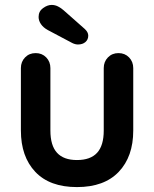

<svg xmlns="http://www.w3.org/2000/svg" viewBox="-20 -751 627 781"><path d="M462 -535Q488 -535 505 -517.5Q522 -500 522 -474V-220Q522 -114 463 -52Q404 10 293 10Q182 10 123.5 -52Q65 -114 65 -220V-474Q65 -500 82 -517.5Q99 -535 125 -535Q151 -535 168 -517.5Q185 -500 185 -474V-220Q185 -159 212 -129.5Q239 -100 293 -100Q348 -100 375 -129.5Q402 -159 402 -220V-474Q402 -500 419 -517.5Q436 -535 462 -535ZM297 -570Q292 -570 286 -571.5Q280 -573 274 -576L174 -629Q156 -639 146.5 -653Q137 -667 137 -682Q137 -705 155 -718Q173 -731 190 -731Q204 -731 216.5 -724.5Q229 -718 239 -709L325 -633Q339 -620 339 -606Q339 -590 327.5 -580Q316 -570 297 -570Z"/></svg>

Font: zvoove
Style: Bold
Weight: 700
Designer: Vernon Adams (Nunito) & Andrew Paglinawan (Quicksand)
Foundry: zvoove
Version: Version 3.006